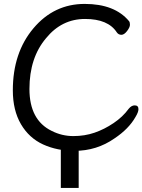

<svg xmlns="http://www.w3.org/2000/svg" viewBox="-20 -739 720 971"><path d="M356.9 23.9Q269 23.9 198 -8.5Q127 -41 85.9 -111.1Q44.9 -181.2 44.9 -282.2Q44.9 -472.2 148.9 -595.7Q252.9 -719.2 408.2 -719.2Q560.1 -719.2 632.8 -631.8Q637.2 -626 637.2 -613.8Q637.2 -601.1 622.6 -582Q607.9 -563 594.2 -563Q579.1 -563 570.8 -575.2Q526.9 -643.1 410.2 -643.1Q292 -643.1 212.9 -545.9Q128.9 -446.8 128.9 -289.1Q128.9 -131.8 241.2 -77.1Q293 -50.8 351.1 -50.8Q408.2 -50.8 458 -67.9Q507.8 -85 554.4 -116.5Q601.1 -147.9 630.9 -189Q645 -206.1 661.1 -206.1Q680.2 -206.1 680.2 -187Q680.2 -171.9 665 -147Q630.9 -86.9 559.1 -39.1Q469.2 23.9 356.9 23.9ZM377.9 -39.1V211.4H287.6V-39.1Z"/></svg>

Font: LXGW WenKai Screen
Style: Regular
Weight: 400
Designer: LXGW / Fontworks Inc.
Foundry: LXGW / Fontworks Inc.
Version: Version 1.510;January 18,2025